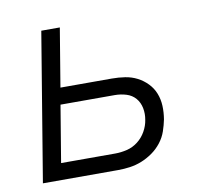

<svg xmlns="http://www.w3.org/2000/svg" viewBox="-64 -591 728 663"><g transform="rotate(-10 300.0 -260.0)"><path d="M35 0 121 -520H186L152 -315H332Q356 -315 378.5 -311.5Q401 -308 420.5 -298Q440 -288 455.5 -272Q471 -256 479 -235.5Q487 -215 488 -192Q489 -169 485 -145Q481 -125 474 -104.5Q467 -84 453 -66Q439 -48 420.5 -35Q402 -22 382 -14Q362 -6 341 -3Q320 0 299 0ZM109 -58H299Q319 -58 340 -63Q361 -68 378.5 -81.5Q396 -95 407 -114.5Q418 -134 421 -154Q425 -175 421 -195.5Q417 -216 404.5 -230.5Q392 -245 372.5 -251Q353 -257 332 -257H142Z"/></g></svg>

Font: Iosevka Light Extended Oblique
Style: Regular
Weight: 300
Width: 7
Italic angle: -9°
Monospace: yes
Designer: Belleve Invis
Foundry: Belleve Invis
Version: Version 32.5.0; ttfautohint (v1.8.4)